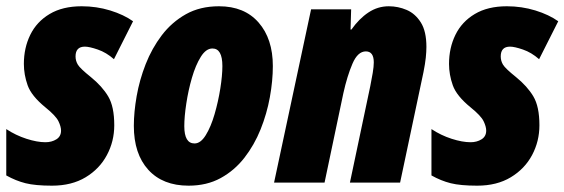

<svg xmlns="http://www.w3.org/2000/svg" viewBox="-22 -583 1802 613"><path d="M144 9.8Q90.8 9.8 59.6 2Q28.3 -5.9 -2 -22.9V-170.9Q28.3 -150.9 62.5 -139.9Q96.7 -128.9 123 -128.9Q143.1 -128.9 158 -138.2Q172.9 -147.5 172.9 -166Q172.9 -178.7 164.6 -196Q156.2 -213.4 123 -240.2Q78.1 -276.9 66.2 -310.8Q54.2 -344.7 54.2 -378.9Q54.2 -430.2 74.7 -471.9Q95.2 -513.7 136.5 -538.3Q177.7 -563 238.8 -563Q286.1 -563 329.8 -549.6Q373.5 -536.1 402.8 -515.1L341.8 -394Q317.4 -415.5 290.3 -424.8Q263.2 -434.1 249 -434.1Q219.2 -434.1 219.2 -402.8Q219.2 -388.7 226.6 -376.5Q233.9 -364.3 268.1 -336.9Q304.2 -307.6 323.5 -275.1Q342.8 -242.7 342.8 -183.1Q342.8 -131.8 319.3 -87.9Q295.9 -43.9 251.5 -17.1Q207 9.8 144 9.8Z M580.1 9.8Q497.6 9.8 451.4 -41Q405.3 -91.8 405.3 -181.2Q405.3 -224.6 414.3 -276.1Q423.3 -327.6 443.1 -378.2Q462.9 -428.7 494.6 -470.5Q526.4 -512.2 571.5 -537.6Q616.7 -563 677.2 -563Q758.3 -563 803.7 -511Q849.1 -459 849.1 -372.1Q849.1 -325.2 839.6 -272.7Q830.1 -220.2 810.1 -170.2Q790 -120.1 758.3 -79.3Q726.6 -38.6 682.4 -14.4Q638.2 9.8 580.1 9.8ZM599.1 -125Q618.7 -125 635 -151.6Q651.4 -178.2 663.1 -218.5Q674.8 -258.8 681.4 -300.5Q688 -342.3 688 -372.1Q688 -428.2 656.2 -428.2Q635.7 -428.2 619.1 -401.6Q602.5 -375 590.8 -334.7Q579.1 -294.4 572.8 -252.4Q566.4 -210.4 566.4 -180.2Q566.4 -125 599.1 -125Z M853 0 971.2 -553.2H1099.1L1097.2 -488.8H1100.1Q1124.5 -523.4 1154.3 -543.2Q1184.1 -563 1219.2 -563Q1249 -563 1276.4 -551.3Q1303.7 -539.6 1321.5 -511.5Q1339.4 -483.4 1339.4 -433.1Q1339.4 -418 1337.4 -398.7Q1335.4 -379.4 1330.1 -353L1255.4 0H1095.2L1160.2 -308.1Q1164.6 -329.6 1168 -350.1Q1171.4 -370.6 1171.4 -383.8Q1171.4 -418.9 1146 -418.9Q1120.1 -418.9 1103.3 -379.6Q1086.4 -340.3 1074.2 -285.2L1014.2 0Z M1501.5 9.8Q1448.2 9.8 1417 2Q1385.7 -5.9 1355.5 -22.9V-170.9Q1385.7 -150.9 1419.9 -139.9Q1454.1 -128.9 1480.5 -128.9Q1500.5 -128.9 1515.4 -138.2Q1530.3 -147.5 1530.3 -166Q1530.3 -178.7 1522 -196Q1513.7 -213.4 1480.5 -240.2Q1435.5 -276.9 1423.6 -310.8Q1411.6 -344.7 1411.6 -378.9Q1411.6 -430.2 1432.1 -471.9Q1452.6 -513.7 1493.9 -538.3Q1535.2 -563 1596.2 -563Q1643.6 -563 1687.3 -549.6Q1731 -536.1 1760.3 -515.1L1699.2 -394Q1674.8 -415.5 1647.7 -424.8Q1620.6 -434.1 1606.4 -434.1Q1576.7 -434.1 1576.7 -402.8Q1576.7 -388.7 1584 -376.5Q1591.3 -364.3 1625.5 -336.9Q1661.6 -307.6 1680.9 -275.1Q1700.2 -242.7 1700.2 -183.1Q1700.2 -131.8 1676.8 -87.9Q1653.3 -43.9 1608.9 -17.1Q1564.5 9.8 1501.5 9.8Z"/></svg>

Font: Open Sans Condensed ExtraBold
Style: Italic
Weight: 800
Width: 3
Italic angle: -12°
Designer: Monotype Design Team
Foundry: Monotype Imaging Inc.
Version: Version 3.003; ttfautohint (v1.8.4)